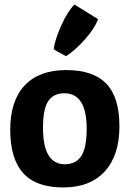

<svg xmlns="http://www.w3.org/2000/svg" viewBox="-20 -816 570 844"><path d="M257.5 8Q139 8 82 -55Q25 -118 25 -245.5Q25 -373 88.5 -440.5Q152 -508 271 -508Q390 -508 447.5 -448Q505 -388 505 -260.5Q505 -133 440.5 -62.5Q376 8 257.5 8ZM169 -254Q169 -94 265 -94Q314 -94 337.5 -130.5Q361 -167 361 -250Q361 -406 263 -406Q215 -406 192 -371.5Q169 -337 169 -254ZM216 -600Q222 -644 250 -705.5Q278 -767 307 -796L411 -732Q397 -692 354 -643.5Q311 -595 270 -569Q216 -598 216 -600Z"/></svg>

Font: Patua One
Style: Regular
Weight: 400
Designer: luciano Vergara
Foundry: Luciano Vergara
Version: Version 1.002